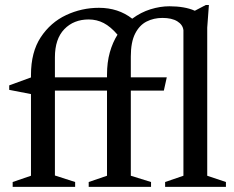

<svg xmlns="http://www.w3.org/2000/svg" viewBox="-20 -730 916 750"><path d="M273.5 0H29.5V-19L101 -43.5V-362.5L16 -379V-396.5L101 -427.5V-437.5Q101 -526.5 139.2 -584.5Q177.5 -642.5 238.2 -671Q299 -699.5 366.5 -699.5Q442 -699.5 496.5 -657Q530 -682 568 -693.8Q606 -705.5 642 -705.5Q671 -705.5 696 -701.2Q721 -697 741 -688L784 -710.5H796L789.5 -622V-43.5L862.5 -19V0H625V-19L696.5 -43.5V-612Q694 -633.5 672.5 -646.8Q651 -660 614.5 -660Q580.5 -660 552.5 -645.8Q524.5 -631.5 507.8 -598.5Q491 -565.5 491 -509V-428H631.5L620 -376H491V-43.5L570 -19V0H326.5V-19L398 -43.5V-376H194.5V-44.5L273.5 -19ZM194.5 -506V-428H398V-438Q398 -486.5 409 -525.5Q420 -564.5 439 -594.5Q412 -626 385 -640Q358 -654 326.5 -654Q268 -654 231.2 -616Q194.5 -578 194.5 -506Z"/></svg>

Font: Newsreader Text Medium
Style: Regular
Weight: 500
Designer: Hugues Gentile
Foundry: Production Type
Version: Version 1.001